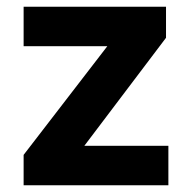

<svg xmlns="http://www.w3.org/2000/svg" viewBox="-20 -549 569 569"><path d="M50 0V-90L298 -412H50V-529H472V-437L230 -117H479V0Z"/></svg>

Font: Lexend Deca SemiBold
Style: Regular
Weight: 600
Designer: Bonnie Shaver-Troup, Thomas Jockin
Foundry: Lexend
Version: Version 1.008; ttfautohint (v1.8.4.7-5d5b)